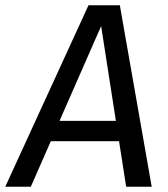

<svg xmlns="http://www.w3.org/2000/svg" viewBox="-52 -709 639 729"><path d="M400 -173H141L65 0H-32L284 -689H403L524 0H427ZM388 -250 332 -610 174 -250Z"/></svg>

Font: FiraGO
Style: Italic
Weight: 400
Italic angle: -8°
Designer: bBox Type GmbH
Foundry: bBox Type GmbH
Version: Version 1.001